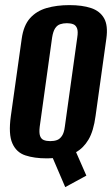

<svg xmlns="http://www.w3.org/2000/svg" viewBox="-20 -620 447 763"><path d="M239.2 123.6 189.8 8.3Q183.5 8.6 177.8 9Q172.1 9.3 165 9.3Q116.4 9.3 80.8 -2.5Q45.1 -14.2 29.1 -50.4Q13 -86.5 23.1 -158.9L66.3 -466.3Q73.6 -518.8 99.3 -547.7Q125.1 -576.5 165.4 -588.1Q205.8 -599.7 255.7 -599.7Q306.6 -599.7 341.9 -588Q377.2 -576.2 393.6 -547.4Q410 -518.5 402.6 -466.3L359.8 -159.5Q351.8 -99.2 331.8 -65.5Q311.9 -31.9 282.3 -15.4L323.2 77.9ZM179.5 -59.2Q194.8 -59.2 206.3 -63.3Q217.8 -67.4 226.2 -79.9Q234.7 -92.5 237.6 -116.2L287 -470.8Q290.9 -495.2 286.2 -507.4Q281.5 -519.6 271 -523.7Q260.5 -527.8 245.9 -527.8Q231 -527.8 219 -523.7Q207 -519.6 199 -507.4Q191 -495.2 187.1 -470.8L137.8 -116.2Q134.9 -92.5 139.2 -79.9Q143.6 -67.4 154.3 -63.3Q165 -59.2 179.5 -59.2Z"/></svg>

Font: Alumni Sans SC Thin
Style: Italic
Weight: 100
Italic angle: -8°
Designer: Robert E. Leuschke
Foundry: Robert E. Leuschke
Version: Version 1.016